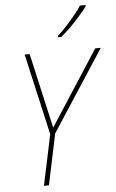

<svg xmlns="http://www.w3.org/2000/svg" viewBox="-62 -993 627 1035"><g transform="rotate(-5 251.5 -475.5)"><path d="M133 0 191 -274 91 -714H118L210 -308L473 -714H503L218 -276L160 0ZM278 -798Q302 -819 327.5 -847Q353 -875 375.5 -902.5Q398 -930 411 -951H441V-944Q425 -922 400.5 -894Q376 -866 348.5 -838.5Q321 -811 296 -791H279Z"/></g></svg>

Font: Noto Sans SemiCondensed Thin
Style: Italic
Weight: 100
Width: 4
Italic angle: -12°
Designer: Monotype Design Team
Foundry: Monotype Imaging Inc.
Version: Version 2.013; ttfautohint (v1.8.4.7-5d5b)